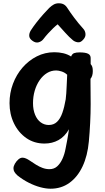

<svg xmlns="http://www.w3.org/2000/svg" viewBox="-20 -870 637 1169"><path d="M38 -242Q38 -304 59 -360Q80 -416 117.5 -459Q155 -502 204.5 -527Q254 -552 311 -552Q339 -552 365 -546Q391 -540 413 -526Q419 -542 431.5 -546.5Q444 -551 464 -551Q501 -551 517 -542.5Q533 -534 532 -514V-480Q539 -472 542 -462.5Q545 -453 545 -437Q545 -407 531 -390V-367Q531 -338 531.5 -307.5Q532 -277 532 -236Q532 -182 529 -122.5Q526 -63 521 -9Q513 79 482.5 143.5Q452 208 402.5 243.5Q353 279 288 279Q260 279 226 270Q192 261 156 243Q120 225 86 198Q74 187 68 177Q62 167 62 155Q62 142 70.5 127Q79 112 91.5 101Q104 90 117 90Q127 90 138.5 95Q150 100 160 107Q179 120 199 132.5Q219 145 239.5 152.5Q260 160 281 160Q309 160 328 143Q347 126 360 97.5Q373 69 379 36Q385 6 388.5 -13Q392 -32 394.5 -47.5Q397 -63 400 -83Q374 -38 336 -17Q298 4 251 4Q188 4 140 -29.5Q92 -63 65 -119Q38 -175 38 -242ZM277 -109Q307 -109 327 -128Q347 -147 359.5 -182.5Q372 -218 380 -265Q382 -279 383.5 -301.5Q385 -324 386 -348.5Q387 -373 388 -391.5Q389 -410 389 -415Q374 -429 355 -435Q336 -441 322 -441Q292 -441 266.5 -425.5Q241 -410 221.5 -382Q202 -354 191.5 -318Q181 -282 181 -242Q181 -202 193.5 -171.5Q206 -141 228 -125Q250 -109 277 -109ZM245 -633Q234 -618 215.5 -612.5Q197 -607 177 -622Q159 -635 158 -651Q157 -667 167 -684Q181 -706 202 -733Q223 -760 244.5 -784Q266 -808 280 -822Q295 -836 308 -843Q321 -850 338 -850Q357 -850 369.5 -842.5Q382 -835 391 -820Q405 -798 431 -763Q457 -728 487 -695Q499 -682 500.5 -663.5Q502 -645 487 -629Q471 -610 453.5 -612.5Q436 -615 424 -625Q402 -643 377 -671Q352 -699 331 -722Q319 -713 303.5 -698Q288 -683 272.5 -666Q257 -649 245 -633Z"/></svg>

Font: Playpen Sans SemiBold
Style: Regular
Weight: 600
Designer: Laura Meseguer, Veronika Burian, José Scaglione
Foundry: TypeTogether
Version: Version 1.001